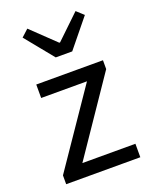

<svg xmlns="http://www.w3.org/2000/svg" viewBox="-140 -822 706 898"><g transform="rotate(-20 212.5 -373.0)"><path d="M74 -714 188 -574H270L384 -714L349 -746L231 -633H227L109 -746ZM31 -44V0H400V-67H136L391 -442V-486H59V-419H287Z"/></g></svg>

Font: Cambridge Sans
Style: Regular
Weight: 400
Version: Version 2.020;PS 002.020;hotconv 1.0.88;makeotf.lib2.5.64775